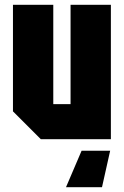

<svg xmlns="http://www.w3.org/2000/svg" viewBox="-20 -580 516 800"><path d="M442 -560V0H150L34 -116V-560H202V-146H274V-560ZM439 48 405 200H255L320 48Z"/></svg>

Font: Tektur Condensed
Style: Bold
Weight: 700
Width: 3
Designer: Adam Jagosz
Foundry: Adam Jagosz
Version: Version 1.005;gftools[0.9.30]